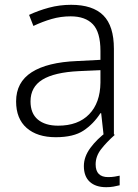

<svg xmlns="http://www.w3.org/2000/svg" viewBox="-20 -627 576 799"><path d="M276 -607Q366 -607 410 -563Q454 -519 454 -424V-66H411L401 -156H398Q369 -111 327.5 -83.5Q286 -56 212 -56Q135 -56 91 -94.5Q47 -133 47 -205Q47 -285 112 -326.5Q177 -368 301 -373L398 -378V-415Q398 -493 366.5 -526Q335 -559 274 -559Q233 -559 195 -548Q157 -537 119 -519L101 -565Q139 -583 183.5 -595Q228 -607 276 -607ZM308 -331Q206 -326 156.5 -295.5Q107 -265 107 -205Q107 -155 137.5 -129.5Q168 -104 222 -104Q305 -104 351 -151.5Q397 -199 398 -283V-335ZM378 57Q378 110 430 110Q445 110 457 108Q469 106 478 104V144Q466 147 452.5 149.5Q439 152 422 152Q378 152 353.5 129.5Q329 107 329 64Q329 25 356.5 -12Q384 -49 425 -79L458 -66Q424 -36 401 -6.5Q378 23 378 57Z"/></svg>

Font: Noto Sans Malayalam UI Light
Style: Regular
Weight: 300
Designer: Jelle Bosma - Monotype Design Team
Foundry: Monotype Imaging Inc.
Version: Version 2.104; ttfautohint (v1.8.4.7-5d5b)